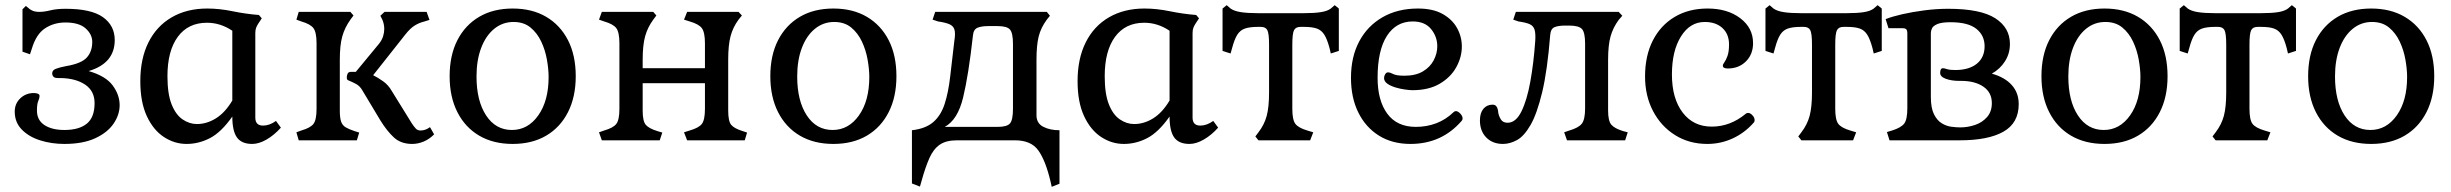

<svg xmlns="http://www.w3.org/2000/svg" viewBox="-20 -543 9485 743"><path d="M229 14Q179 14 135 0Q91 -14 64 -42Q37 -70 37 -111Q37 -142 58.5 -162.5Q80 -183 111 -183Q119 -183 126 -180.5Q133 -178 133 -172Q133 -163 128 -152Q123 -141 123 -115Q123 -78 152 -59Q181 -40 229 -40Q286 -40 316 -64.5Q346 -89 346 -144Q346 -191 309.5 -215.5Q273 -240 214 -241H204Q191 -241 186.5 -246.5Q182 -252 182 -259Q182 -271 195.5 -276.5Q209 -282 235 -287Q295 -297 316 -320.5Q337 -344 337 -381Q337 -410 311.5 -433Q286 -456 233 -456Q189 -456 154.5 -433.5Q120 -411 103 -354L96 -333L67 -343V-507L80 -520L96 -507Q105 -501 113.5 -499Q122 -497 132 -497Q151 -497 175 -503Q199 -509 234 -509Q333 -509 378.5 -476.5Q424 -444 424 -388Q424 -298 323 -268Q389 -249 416 -212.5Q443 -176 443 -136Q443 -99 419.5 -64.5Q396 -30 348.5 -8Q301 14 229 14Z M702 14Q655 14 614 -13Q573 -40 548 -94Q523 -148 523 -229Q523 -316 554.5 -379Q586 -442 644.5 -476Q703 -510 782 -510Q829 -510 880 -499.5Q931 -489 982 -485L993 -472L981 -454Q975 -445 971.5 -436.5Q968 -428 968 -415V-88Q968 -57 998 -57Q1023 -57 1048 -75L1067 -49Q1041 -20 1011.5 -3Q982 14 956 14Q915 14 897 -11Q879 -36 879 -92Q836 -31 792.5 -8.5Q749 14 702 14ZM742 -63Q780 -63 815.5 -85Q851 -107 879 -154V-424Q833 -455 781 -455Q708 -455 668 -400.5Q628 -346 628 -248Q628 -180 644 -139.5Q660 -99 686.5 -81Q713 -63 742 -63Z M1575 14Q1532 14 1505 -10.5Q1478 -35 1452 -77L1383 -192Q1373 -210 1358 -218Q1343 -226 1326 -233Q1323 -235 1322.5 -238Q1322 -241 1322 -245Q1322 -250 1325 -257.5Q1328 -265 1339 -265H1357L1447 -374Q1458 -388 1462.5 -402.5Q1467 -417 1467 -431Q1467 -449 1460 -466L1452 -482L1468 -497H1631L1642 -466L1623 -460Q1602 -455 1584.5 -444Q1567 -433 1549 -410L1424 -252Q1442 -243 1462.5 -228.5Q1483 -214 1496 -191L1574 -65Q1582 -53 1589 -45.5Q1596 -38 1607 -38Q1627 -38 1644 -51L1660 -23Q1641 -4 1619 5Q1597 14 1575 14ZM1136 0 1127 -31 1146 -38Q1181 -48 1193 -63.5Q1205 -79 1205 -122V-375Q1205 -418 1193 -434Q1181 -450 1146 -460L1127 -467L1136 -497H1336L1348 -483L1336 -467Q1314 -436 1304.5 -402Q1295 -368 1295 -312V-115Q1295 -87 1300 -72.5Q1305 -58 1317.5 -50.5Q1330 -43 1351 -36L1370 -30L1361 0Z M1964 14Q1889 14 1834.5 -18Q1780 -50 1750 -109Q1720 -168 1720 -248Q1720 -329 1750 -387.5Q1780 -446 1834.5 -478Q1889 -510 1964 -510Q2039 -510 2093.5 -478Q2148 -446 2178 -387.5Q2208 -329 2208 -248Q2208 -168 2178 -109Q2148 -50 2093.5 -18Q2039 14 1964 14ZM1961 -40Q2023 -40 2063 -96.5Q2103 -153 2103 -245Q2103 -275 2096.5 -312Q2090 -349 2074.5 -382Q2059 -415 2033 -436.5Q2007 -458 1967 -458Q1925 -458 1892.5 -431.5Q1860 -405 1842 -357.5Q1824 -310 1824 -247Q1824 -153 1861 -96.5Q1898 -40 1961 -40Z M2309 0 2298 -31 2318 -38Q2353 -48 2365 -63.5Q2377 -79 2377 -122V-375Q2377 -418 2365 -434Q2353 -450 2318 -460L2298 -467L2309 -497H2508L2520 -483L2508 -467Q2486 -437 2476.5 -402.5Q2467 -368 2467 -312V-279H2708V-375Q2708 -418 2696 -434Q2684 -450 2649 -460L2627 -467L2639 -497H2838L2851 -483L2838 -467Q2816 -437 2807 -402.5Q2798 -368 2798 -312V-115Q2798 -74 2809.5 -60Q2821 -46 2853 -36L2871 -30L2862 0H2639L2627 -31L2649 -38Q2684 -48 2696 -63.5Q2708 -79 2708 -122V-221H2467V-115Q2467 -74 2479 -60Q2491 -46 2523 -36L2543 -30L2533 0Z M3205 14Q3130 14 3075.5 -18Q3021 -50 2991 -109Q2961 -168 2961 -248Q2961 -329 2991 -387.5Q3021 -446 3075.5 -478Q3130 -510 3205 -510Q3280 -510 3334.5 -478Q3389 -446 3419 -387.5Q3449 -329 3449 -248Q3449 -168 3419 -109Q3389 -50 3334.5 -18Q3280 14 3205 14ZM3202 -40Q3264 -40 3304 -96.5Q3344 -153 3344 -245Q3344 -275 3337.5 -312Q3331 -349 3315.5 -382Q3300 -415 3274 -436.5Q3248 -458 3208 -458Q3166 -458 3133.5 -431.5Q3101 -405 3083 -357.5Q3065 -310 3065 -247Q3065 -153 3102 -96.5Q3139 -40 3202 -40Z M4050 180 4045 158Q4026 78 3998 39Q3970 0 3908 0H3683Q3641 0 3616.5 17Q3592 34 3576.5 69Q3561 104 3546 158L3540 179L3509 167V-39Q3562 -45 3591.5 -70.5Q3621 -96 3635.5 -140.5Q3650 -185 3657 -246.5Q3664 -308 3673 -384Q3678 -414 3673.5 -428.5Q3669 -443 3653.5 -449.5Q3638 -456 3610 -460L3589 -467L3599 -497H4031L4043 -482L4031 -467Q4008 -436 3999.5 -402Q3991 -368 3991 -312V-97Q3991 -66 4017 -52.5Q4043 -39 4080 -39V168ZM3636 -52H3841Q3877 -52 3888.5 -65.5Q3900 -79 3900 -122V-373Q3900 -415 3888.5 -428.5Q3877 -442 3841 -442H3803Q3778 -442 3762.5 -435.5Q3747 -429 3745 -405Q3728 -252 3707 -165.5Q3686 -79 3636 -52Z M4329 14Q4282 14 4241 -13Q4200 -40 4175 -94Q4150 -148 4150 -229Q4150 -316 4181.5 -379Q4213 -442 4271.5 -476Q4330 -510 4409 -510Q4456 -510 4507 -499.5Q4558 -489 4609 -485L4620 -472L4608 -454Q4602 -445 4598.5 -436.5Q4595 -428 4595 -415V-88Q4595 -57 4625 -57Q4650 -57 4675 -75L4694 -49Q4668 -20 4638.5 -3Q4609 14 4583 14Q4542 14 4524 -11Q4506 -36 4506 -92Q4463 -31 4419.5 -8.5Q4376 14 4329 14ZM4369 -63Q4407 -63 4442.5 -85Q4478 -107 4506 -154V-424Q4460 -455 4408 -455Q4335 -455 4295 -400.5Q4255 -346 4255 -248Q4255 -180 4271 -139.5Q4287 -99 4313.5 -81Q4340 -63 4369 -63Z M4850 0 4838 -15 4850 -31Q4873 -61 4882 -95Q4891 -129 4891 -185V-370Q4891 -413 4884.5 -426Q4878 -439 4859 -439H4849Q4816 -439 4797.5 -432.5Q4779 -426 4768 -408.5Q4757 -391 4748 -357L4742 -336L4711 -346V-510L4727 -523L4742 -510Q4756 -500 4782 -496Q4808 -492 4848 -492H5025Q5066 -492 5091.5 -496Q5117 -500 5130 -510L5145 -523L5161 -510V-346L5130 -336L5125 -357Q5116 -391 5105 -408.5Q5094 -426 5076 -432.5Q5058 -439 5025 -439H5013Q4994 -439 4987.5 -426Q4981 -413 4981 -370V-122Q4981 -79 4993 -63.5Q5005 -48 5039 -38L5062 -31L5050 0Z M5438 14Q5368 14 5316.5 -18Q5265 -50 5236.5 -107.5Q5208 -165 5208 -242Q5208 -323 5240 -383Q5272 -443 5330.5 -476.5Q5389 -510 5467 -510Q5525 -510 5562.5 -489Q5600 -468 5618.5 -434.5Q5637 -401 5637 -363Q5637 -322 5615.5 -283Q5594 -244 5551.5 -219Q5509 -194 5446 -194Q5436 -194 5417.5 -196.5Q5399 -199 5380.5 -204.5Q5362 -210 5349 -219Q5336 -228 5336 -241Q5336 -249 5340.5 -256Q5345 -263 5351 -263Q5359 -263 5371.5 -256.5Q5384 -250 5415 -250Q5458 -250 5486 -266.5Q5514 -283 5528 -309.5Q5542 -336 5542 -364Q5542 -401 5518 -430.5Q5494 -460 5447 -460Q5383 -460 5347 -404Q5311 -348 5311 -242Q5311 -154 5348.5 -103Q5386 -52 5459 -52Q5501 -52 5538 -66Q5575 -80 5605 -109Q5609 -113 5614 -113Q5622 -113 5631 -103.5Q5640 -94 5640 -84Q5640 -79 5636 -75Q5559 14 5438 14Z M5796 14Q5756 14 5731.5 -11Q5707 -36 5707 -77Q5707 -106 5720.5 -122Q5734 -138 5756 -138Q5767 -138 5772 -129.5Q5777 -121 5778 -107Q5780 -94 5788 -81Q5796 -68 5814 -68Q5846 -68 5867.5 -111.5Q5889 -155 5902 -227Q5915 -299 5921 -384Q5923 -413 5918.5 -428Q5914 -443 5899.5 -449.5Q5885 -456 5856 -460L5836 -467L5846 -497H6244L6258 -482L6244 -466Q6222 -436 6212.5 -402Q6203 -368 6203 -312V-115Q6203 -75 6215.5 -60.5Q6228 -46 6260 -36L6279 -31L6269 0H6044L6033 -31L6053 -38Q6088 -48 6101 -64Q6114 -80 6114 -124V-374Q6114 -417 6102 -430.5Q6090 -444 6053 -444H6036Q6011 -444 5996 -438Q5981 -432 5979 -408Q5968 -270 5948 -186.5Q5928 -103 5903 -59.5Q5878 -16 5850.5 -1Q5823 14 5796 14Z M6587 14Q6517 14 6462.5 -20Q6408 -54 6377 -113Q6346 -172 6346 -247Q6346 -327 6376 -386Q6406 -445 6460.5 -477.5Q6515 -510 6588 -510Q6665 -510 6714.5 -472.5Q6764 -435 6764 -376Q6764 -333 6736.5 -305.5Q6709 -278 6666 -278Q6647 -278 6647 -289Q6647 -294 6653 -302Q6659 -310 6665 -326.5Q6671 -343 6671 -371Q6671 -411 6645.5 -434.5Q6620 -458 6577 -458Q6520 -458 6485 -402Q6450 -346 6450 -255Q6450 -162 6491.5 -107.5Q6533 -53 6604 -53Q6676 -53 6736 -103Q6739 -106 6745 -106Q6753 -106 6761.5 -97Q6770 -88 6770 -78Q6770 -72 6767 -69Q6732 -29 6685.5 -7.5Q6639 14 6587 14Z M6951 0 6939 -15 6951 -31Q6974 -61 6983 -95Q6992 -129 6992 -185V-370Q6992 -413 6985.5 -426Q6979 -439 6960 -439H6950Q6917 -439 6898.5 -432.5Q6880 -426 6869 -408.5Q6858 -391 6849 -357L6843 -336L6812 -346V-510L6828 -523L6843 -510Q6857 -500 6883 -496Q6909 -492 6949 -492H7126Q7167 -492 7192.5 -496Q7218 -500 7231 -510L7246 -523L7262 -510V-346L7231 -336L7226 -357Q7217 -391 7206 -408.5Q7195 -426 7177 -432.5Q7159 -439 7126 -439H7114Q7095 -439 7088.5 -426Q7082 -413 7082 -370V-122Q7082 -79 7094 -63.5Q7106 -48 7140 -38L7163 -31L7151 0Z M7292 0 7282 -32 7302 -38Q7337 -49 7349 -65Q7361 -81 7361 -124V-413Q7361 -426 7356.5 -430Q7352 -434 7342 -434H7288L7277 -469Q7302 -479 7341.5 -488Q7381 -497 7427.5 -503Q7474 -509 7519 -509Q7644 -509 7701 -472.5Q7758 -436 7758 -373Q7758 -336 7739 -306Q7720 -276 7688 -258Q7738 -244 7765 -214Q7792 -184 7792 -140Q7792 -67 7733 -33.5Q7674 0 7564 0ZM7566 -50Q7595 -50 7623 -59.5Q7651 -69 7669.5 -90Q7688 -111 7688 -144Q7688 -185 7655.5 -207.5Q7623 -230 7569 -230H7562Q7532 -230 7510 -238Q7488 -246 7488 -261Q7488 -279 7499 -279Q7504 -279 7514.5 -275.5Q7525 -272 7546 -272Q7600 -272 7630 -296.5Q7660 -321 7660 -364Q7660 -406 7628 -431.5Q7596 -457 7528 -457Q7494 -457 7477.5 -450Q7461 -443 7456.5 -433.5Q7452 -424 7452 -415V-168Q7452 -125 7464 -101Q7476 -77 7494 -66Q7512 -55 7531.5 -52.5Q7551 -50 7566 -50Z M8124 14Q8049 14 7994.5 -18Q7940 -50 7910 -109Q7880 -168 7880 -248Q7880 -329 7910 -387.5Q7940 -446 7994.5 -478Q8049 -510 8124 -510Q8199 -510 8253.5 -478Q8308 -446 8338 -387.5Q8368 -329 8368 -248Q8368 -168 8338 -109Q8308 -50 8253.5 -18Q8199 14 8124 14ZM8121 -40Q8183 -40 8223 -96.5Q8263 -153 8263 -245Q8263 -275 8256.5 -312Q8250 -349 8234.5 -382Q8219 -415 8193 -436.5Q8167 -458 8127 -458Q8085 -458 8052.5 -431.5Q8020 -405 8002 -357.5Q7984 -310 7984 -247Q7984 -153 8021 -96.5Q8058 -40 8121 -40Z M8554 0 8542 -15 8554 -31Q8577 -61 8586 -95Q8595 -129 8595 -185V-370Q8595 -413 8588.5 -426Q8582 -439 8563 -439H8553Q8520 -439 8501.5 -432.5Q8483 -426 8472 -408.5Q8461 -391 8452 -357L8446 -336L8415 -346V-510L8431 -523L8446 -510Q8460 -500 8486 -496Q8512 -492 8552 -492H8729Q8770 -492 8795.5 -496Q8821 -500 8834 -510L8849 -523L8865 -510V-346L8834 -336L8829 -357Q8820 -391 8809 -408.5Q8798 -426 8780 -432.5Q8762 -439 8729 -439H8717Q8698 -439 8691.5 -426Q8685 -413 8685 -370V-122Q8685 -79 8697 -63.5Q8709 -48 8743 -38L8766 -31L8754 0Z M9156 14Q9081 14 9026.5 -18Q8972 -50 8942 -109Q8912 -168 8912 -248Q8912 -329 8942 -387.5Q8972 -446 9026.5 -478Q9081 -510 9156 -510Q9231 -510 9285.5 -478Q9340 -446 9370 -387.5Q9400 -329 9400 -248Q9400 -168 9370 -109Q9340 -50 9285.5 -18Q9231 14 9156 14ZM9153 -40Q9215 -40 9255 -96.5Q9295 -153 9295 -245Q9295 -275 9288.5 -312Q9282 -349 9266.5 -382Q9251 -415 9225 -436.5Q9199 -458 9159 -458Q9117 -458 9084.5 -431.5Q9052 -405 9034 -357.5Q9016 -310 9016 -247Q9016 -153 9053 -96.5Q9090 -40 9153 -40Z"/></svg>

Font: Gabriela
Style: Regular
Weight: 400
Designer: Eduardo Rodriguez Tunni
Foundry: Eduardo Rodriguez Tunni
Version: Version 2.001;gftools[0.9.26]